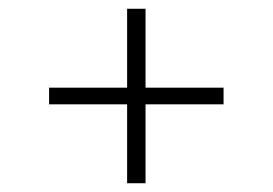

<svg xmlns="http://www.w3.org/2000/svg" viewBox="-20 -553 622 438"><path d="M270 -135V-315H92V-353H270V-533H312V-353H490V-315H312V-135Z"/></svg>

Font: Gantari ExtraLight
Style: Regular
Weight: 250
Designer: Anugrah Pasau
Foundry: Lafontype
Version: Version 1.000